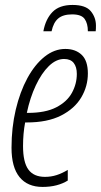

<svg xmlns="http://www.w3.org/2000/svg" viewBox="-20 -735 402 765"><path d="M149.4 9.8Q89.8 9.8 57.9 -29.3Q25.9 -68.4 25.9 -146.5Q25.9 -226.6 42.7 -297.9Q59.6 -369.1 89.1 -423.6Q118.7 -478 157.5 -509Q196.3 -540 240.2 -540Q280.8 -540 305.4 -516.6Q330.1 -493.2 330.1 -442.4Q330.1 -391.1 303.7 -346.7Q277.3 -302.2 223.4 -274.7Q169.4 -247.1 86.4 -247.1H80.1Q71.8 -203.1 71.8 -152.8Q71.8 -88.9 93 -59.6Q114.3 -30.3 159.2 -30.3Q183.6 -30.3 205.6 -37.4Q227.5 -44.4 250 -58.1V-15.6Q230.5 -3.4 205.3 3.2Q180.2 9.8 149.4 9.8ZM86.9 -285.2H91.3Q161.1 -285.2 204.1 -307.4Q247.1 -329.6 266.6 -365.2Q286.1 -400.9 286.1 -440.4Q286.1 -468.3 273.7 -484.1Q261.2 -500 235.4 -500Q203.6 -500 174.6 -471.7Q145.5 -443.4 122.6 -394.5Q99.6 -345.7 86.9 -285.2ZM152.8 -610.4Q161.6 -658.7 189 -687Q216.3 -715.3 269 -715.3Q321.3 -715.3 341.8 -690.4Q362.3 -665.5 362.3 -632.8Q362.3 -626 362.1 -620.6Q361.8 -615.2 361.3 -610.4H330.1Q330.1 -641.6 317.1 -659.7Q304.2 -677.7 267.6 -677.7Q231.4 -677.7 212.2 -661.6Q192.9 -645.5 185.5 -610.4Z"/></svg>

Font: Open Sans Condensed Light
Style: Italic
Weight: 300
Width: 3
Italic angle: -12°
Designer: Monotype Design Team
Foundry: Monotype Imaging Inc.
Version: Version 3.000; ttfautohint (v1.8.4)